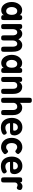

<svg xmlns="http://www.w3.org/2000/svg" viewBox="1844 -2592 764 4493"><g transform="rotate(90 2226.5 -346.0)"><path d="M391 8Q364 8 349 -3Q334 -14 334 -33L339 -55Q332 -43 316.5 -28.5Q301 -14 276 -3Q251 8 214 8Q174 8 139.5 -11Q105 -30 80 -64Q55 -98 41 -142.5Q27 -187 27 -239Q27 -290 41 -334Q55 -378 80.5 -411Q106 -444 140 -463Q174 -482 214 -482Q247 -482 271 -473.5Q295 -465 312 -451Q329 -437 338 -422L335 -439Q336 -461 349.5 -472Q363 -483 392 -483Q420 -483 432 -474.5Q444 -466 447 -451.5Q450 -437 450 -420V-53Q450 -36 447 -22Q444 -8 431.5 0Q419 8 391 8ZM240 -108Q269 -108 288.5 -125Q308 -142 318 -171Q328 -200 328 -238Q328 -276 318 -305Q308 -334 288 -350.5Q268 -367 238 -367Q210 -367 189.5 -350Q169 -333 157 -304Q145 -275 145 -236Q145 -199 157 -170Q169 -141 190.5 -124.5Q212 -108 240 -108Z M602 9Q574 9 561.5 1Q549 -7 546 -21Q543 -35 543 -51V-425Q543 -441 546.5 -454Q550 -467 562.5 -475Q575 -483 603 -483Q633 -483 646 -471Q659 -459 659 -433L653 -411Q657 -423 668 -435Q679 -447 694.5 -458.5Q710 -470 729 -477Q748 -484 770 -484Q798 -484 822 -474Q846 -464 865.5 -444Q885 -424 899 -394Q916 -422 936.5 -442Q957 -462 981.5 -473Q1006 -484 1035 -484Q1088 -484 1123 -457Q1158 -430 1175 -378.5Q1192 -327 1192 -252V-51Q1192 -34 1189 -20.5Q1186 -7 1173.5 1Q1161 9 1132 9Q1104 9 1091.5 0.5Q1079 -8 1076 -21.5Q1073 -35 1073 -52V-254Q1073 -290 1065.5 -315Q1058 -340 1043.5 -353.5Q1029 -367 1006 -367Q983 -367 965 -353.5Q947 -340 937 -315Q927 -290 927 -253V-50Q927 -33 923 -19Q919 -5 905.5 2.5Q892 10 864 9Q838 9 825.5 0Q813 -9 810.5 -22.5Q808 -36 808 -52V-254Q808 -290 800 -315Q792 -340 776.5 -353.5Q761 -367 739 -367Q714 -367 696.5 -353.5Q679 -340 670.5 -315Q662 -290 662 -254V-50Q662 -34 659 -20Q656 -6 643 1.5Q630 9 602 9Z M1628 8Q1601 8 1586 -3Q1571 -14 1571 -33L1576 -55Q1569 -43 1553.5 -28.5Q1538 -14 1513 -3Q1488 8 1451 8Q1411 8 1376.5 -11Q1342 -30 1317 -64Q1292 -98 1278 -142.5Q1264 -187 1264 -239Q1264 -290 1278 -334Q1292 -378 1317.5 -411Q1343 -444 1377 -463Q1411 -482 1451 -482Q1484 -482 1508 -473.5Q1532 -465 1549 -451Q1566 -437 1575 -422L1572 -439Q1573 -461 1586.5 -472Q1600 -483 1629 -483Q1657 -483 1669 -474.5Q1681 -466 1684 -451.5Q1687 -437 1687 -420V-53Q1687 -36 1684 -22Q1681 -8 1668.5 0Q1656 8 1628 8ZM1477 -108Q1506 -108 1525.5 -125Q1545 -142 1555 -171Q1565 -200 1565 -238Q1565 -276 1555 -305Q1545 -334 1525 -350.5Q1505 -367 1475 -367Q1447 -367 1426.5 -350Q1406 -333 1394 -304Q1382 -275 1382 -236Q1382 -199 1394 -170Q1406 -141 1427.5 -124.5Q1449 -108 1477 -108Z M1839 9Q1812 9 1799.5 1Q1787 -7 1784 -21Q1781 -35 1781 -51V-426Q1781 -441 1784.5 -454Q1788 -467 1800.5 -474.5Q1813 -482 1840 -482Q1864 -482 1876 -476Q1888 -470 1892 -461Q1896 -452 1896.5 -443Q1897 -434 1898 -430L1893 -404Q1897 -418 1908.5 -432Q1920 -446 1936 -457.5Q1952 -469 1971 -476Q1990 -483 2011 -483Q2051 -483 2082.5 -468.5Q2114 -454 2135 -426Q2156 -398 2167 -359Q2178 -320 2178 -270V-50Q2178 -34 2174.5 -20.5Q2171 -7 2158.5 1Q2146 9 2118 9Q2090 9 2077.5 1Q2065 -7 2061.5 -21Q2058 -35 2058 -51V-271Q2058 -302 2049.5 -323Q2041 -344 2024.5 -355.5Q2008 -367 1981 -367Q1955 -367 1937 -356Q1919 -345 1909 -325.5Q1899 -306 1899 -279V-50Q1899 -34 1895.5 -20.5Q1892 -7 1880 1Q1868 9 1839 9Z M2327 10Q2299 10 2286.5 1.5Q2274 -7 2271 -21Q2268 -35 2268 -51V-648Q2268 -665 2271.5 -678.5Q2275 -692 2287.5 -700Q2300 -708 2328 -708Q2356 -708 2368.5 -699.5Q2381 -691 2384.5 -677.5Q2388 -664 2388 -647V-430Q2405 -450 2432.5 -466.5Q2460 -483 2498 -483Q2553 -483 2592 -456Q2631 -429 2652.5 -381Q2674 -333 2674 -270V-50Q2674 -34 2671 -20.5Q2668 -7 2655.5 1Q2643 9 2615 9Q2587 9 2574 1Q2561 -7 2558 -20.5Q2555 -34 2555 -52V-268Q2555 -297 2546.5 -319Q2538 -341 2521 -354Q2504 -367 2477 -367Q2439 -367 2416 -345Q2393 -323 2388 -292V-50Q2388 -34 2384.5 -20Q2381 -6 2368.5 2Q2356 10 2327 10Z M2962 16Q2903 16 2860.5 -5Q2818 -26 2791 -62.5Q2764 -99 2751.5 -144.5Q2739 -190 2739 -239Q2739 -311 2766 -367Q2793 -423 2843 -455Q2893 -487 2961 -487Q3008 -487 3043.5 -470Q3079 -453 3102 -425.5Q3125 -398 3137 -365Q3149 -332 3149 -301Q3149 -248 3125 -223Q3101 -198 3063 -198H2863Q2863 -164 2877.5 -140Q2892 -116 2915.5 -102.5Q2939 -89 2966 -89Q2987 -89 3002.5 -92Q3018 -95 3029.5 -99.5Q3041 -104 3050.5 -109Q3060 -114 3068 -117.5Q3076 -121 3084 -121Q3096 -122 3106 -115Q3116 -108 3124 -93Q3130 -83 3132 -75.5Q3134 -68 3134 -59Q3134 -40 3111 -23Q3088 -6 3049 5Q3010 16 2962 16ZM2862 -271H3007Q3024 -271 3031.5 -276Q3039 -281 3039 -300Q3039 -322 3029 -340.5Q3019 -359 3001.5 -370Q2984 -381 2960 -381Q2931 -381 2908.5 -366Q2886 -351 2874 -326.5Q2862 -302 2862 -271Z M3426 12Q3380 12 3340 -5Q3300 -22 3270 -54.5Q3240 -87 3223 -133Q3206 -179 3206 -237Q3206 -295 3223 -340.5Q3240 -386 3269.5 -418.5Q3299 -451 3339 -468.5Q3379 -486 3424 -486Q3455 -486 3481.5 -477.5Q3508 -469 3527.5 -456.5Q3547 -444 3555 -431Q3568 -420 3577.5 -408Q3587 -396 3584 -380Q3581 -370 3575.5 -361.5Q3570 -353 3561 -344Q3536 -316 3513 -324Q3501 -330 3491 -337.5Q3481 -345 3471 -351.5Q3461 -358 3450 -362Q3439 -366 3424 -366Q3394 -366 3372.5 -349.5Q3351 -333 3339.5 -304Q3328 -275 3328 -237Q3328 -198 3339.5 -169Q3351 -140 3372 -123.5Q3393 -107 3422 -107Q3436 -107 3447.5 -110Q3459 -113 3469 -119Q3479 -125 3485 -132Q3495 -139 3503.5 -145Q3512 -151 3522 -152Q3534 -154 3546 -144.5Q3558 -135 3572 -117Q3584 -102 3587 -88.5Q3590 -75 3582.5 -62.5Q3575 -50 3556 -38Q3546 -26 3526 -14.5Q3506 -3 3480.5 4.5Q3455 12 3426 12Z M3868 16Q3809 16 3766.5 -5Q3724 -26 3697 -62.5Q3670 -99 3657.5 -144.5Q3645 -190 3645 -239Q3645 -311 3672 -367Q3699 -423 3749 -455Q3799 -487 3867 -487Q3914 -487 3949.5 -470Q3985 -453 4008 -425.5Q4031 -398 4043 -365Q4055 -332 4055 -301Q4055 -248 4031 -223Q4007 -198 3969 -198H3769Q3769 -164 3783.5 -140Q3798 -116 3821.5 -102.5Q3845 -89 3872 -89Q3893 -89 3908.5 -92Q3924 -95 3935.5 -99.5Q3947 -104 3956.5 -109Q3966 -114 3974 -117.5Q3982 -121 3990 -121Q4002 -122 4012 -115Q4022 -108 4030 -93Q4036 -83 4038 -75.5Q4040 -68 4040 -59Q4040 -40 4017 -23Q3994 -6 3955 5Q3916 16 3868 16ZM3768 -271H3913Q3930 -271 3937.5 -276Q3945 -281 3945 -300Q3945 -322 3935 -340.5Q3925 -359 3907.5 -370Q3890 -381 3866 -381Q3837 -381 3814.5 -366Q3792 -351 3780 -326.5Q3768 -302 3768 -271Z M4189 10Q4162 10 4149.5 1.5Q4137 -7 4134 -21Q4131 -35 4131 -52V-423Q4131 -441 4134 -454.5Q4137 -468 4149.5 -475.5Q4162 -483 4190 -483Q4217 -483 4229.5 -476Q4242 -469 4245.5 -458.5Q4249 -448 4249 -438L4243 -422Q4248 -433 4256 -444.5Q4264 -456 4276.5 -466Q4289 -476 4305.5 -482.5Q4322 -489 4344 -489Q4353 -489 4364.5 -487Q4376 -485 4387 -481Q4398 -477 4407 -470.5Q4416 -464 4421.5 -455Q4427 -446 4427 -434Q4427 -402 4413 -379.5Q4399 -357 4377 -357Q4365 -357 4358 -359.5Q4351 -362 4346 -365.5Q4341 -369 4333 -371.5Q4325 -374 4310 -374Q4298 -374 4287.5 -370Q4277 -366 4268.5 -357.5Q4260 -349 4255 -337Q4250 -325 4250 -311V-50Q4250 -33 4247 -19.5Q4244 -6 4231 2Q4218 10 4189 10Z"/></g></svg>

Font: Fredoka SemiCondensed Medium
Style: Regular
Weight: 500
Width: 4
Designer: Ben Nathan
Foundry: Milena B. Brandão, Ben Nathan
Version: Version 2.001